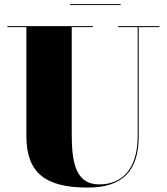

<svg xmlns="http://www.w3.org/2000/svg" viewBox="-20 -874 790 910"><path d="M312 -854.5V-850H552V-854.5ZM15 -750V-745.5H105V-230C105 -57 192 15 395 15C563 15 637.5 -65 637.5 -230V-745.5H735.5V-750H539.5V-745.5H632.5V-230C632.5 -66 553 0 450.5 0C336.5 0 320 -108 320 -240V-745.5H420V-750Z"/></svg>

Font: Bodoni* 36pt Fatface
Style: Regular
Weight: 900
Version: Version 2.3